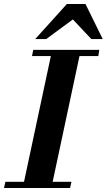

<svg xmlns="http://www.w3.org/2000/svg" viewBox="-25 -939 533 959"><path d="M471 -690 466 -659H372L238 -31H332L325 0H-5L2 -31H95L229 -659H135L141 -690ZM488 -744H431L339 -842L206 -744H151L309 -919H402Z"/></svg>

Font: GFS Didot
Style: Bold Italic
Weight: 700
Italic angle: -12°
Designer: Designed by Takis Katsoulidis and George D. Matthiopoulos.
Foundry: Designed by Takis Katsoulidis and George D. Matthiopoulos.
Version: Version 1.0